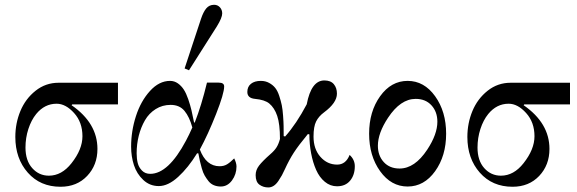

<svg xmlns="http://www.w3.org/2000/svg" viewBox="-20 -782 2444 813"><path d="M44.9 -202.1Q44.9 -260.3 66.4 -312Q87.9 -363.8 130.6 -397.7Q173.3 -431.6 228 -431.6H479.5V-339.8H285.6L283.2 -336.4Q392.6 -260.7 392.6 -151.4Q392.6 -83 349.1 -37.1Q305.7 8.8 236.3 8.8Q150.4 8.8 97.7 -51Q44.9 -110.8 44.9 -202.1ZM87.9 -157.2Q87.9 -102.1 116.5 -70.1Q145 -38.1 187 -38.1Q241.2 -38.1 282.7 -90.8Q329.1 -149.4 329.1 -205.1Q329.1 -264.2 293.9 -303.2Q258.3 -342.8 219.7 -342.8Q168.9 -342.8 133.3 -299.3Q112.3 -273.4 100.1 -235.8Q87.9 -198.2 87.9 -157.2Z M761.7 -492.2 831.1 -702.1Q840.8 -731.4 853.5 -746.6Q866.2 -761.7 886.7 -761.7Q901.4 -761.7 911.1 -751.2Q920.9 -740.7 920.9 -725.1Q920.9 -707 898.4 -670.4L780.3 -484.4ZM535.2 -161.1Q535.2 -227.1 555.7 -290.5Q576.2 -354 615 -396.7Q653.8 -439.5 700.2 -439.5Q718.3 -439.5 733.2 -429Q748 -418.5 758.3 -402.6Q768.6 -386.7 777.1 -361.8Q785.6 -336.9 790.8 -314.9Q795.9 -293 801.8 -263.2H804.7Q833 -335.4 856.4 -432.1H906.2Q929.2 -432.1 929.2 -416Q929.2 -386.2 895 -299.3Q860.8 -212.4 826.2 -148.9Q853 -78.1 909.7 -78.1Q928.2 -78.1 941.4 -86.2Q954.6 -94.2 971.7 -111.3Q981.4 -91.8 981.4 -77.1Q981.4 -43.9 962.4 -18.1Q943.4 7.8 915 7.8Q898.9 7.8 885.5 2.2Q872.1 -3.4 862.8 -15.1Q853.5 -26.9 846.7 -38.6Q839.8 -50.3 834.5 -69.1Q829.1 -87.9 826.4 -100.3Q823.7 -112.8 819.8 -132.8H814.5Q776.9 -71.8 734.4 -33Q691.9 5.9 652.3 5.9Q614.3 5.9 586.7 -20Q559.1 -45.9 547.1 -82.8Q535.2 -119.6 535.2 -161.1ZM558.6 -132.8Q558.6 -109.9 563.2 -91.6Q567.9 -73.2 581.3 -59.6Q594.7 -45.9 616.2 -45.9Q692.9 -45.9 767.6 -186.5Q781.7 -212.9 794.4 -242.2Q782.2 -287.1 761.2 -312.5Q740.2 -337.9 702.6 -337.9Q667.5 -337.9 639.2 -320.1Q610.8 -302.2 593.8 -272.7Q576.7 -243.2 567.6 -207.3Q558.6 -171.4 558.6 -132.8Z M1027.3 -392.6Q1027.3 -415 1042.7 -427.2Q1058.1 -439.5 1084.5 -439.5Q1104 -439.5 1119.6 -430.9Q1135.3 -422.4 1145.3 -409.9Q1155.3 -397.5 1162.4 -376Q1169.4 -354.5 1173.1 -336.7Q1176.8 -318.8 1178.7 -291.7Q1180.7 -264.6 1180.9 -248Q1181.2 -231.4 1181.2 -205.6L1187.5 -204.1Q1234.9 -257.3 1278.8 -340.3Q1297.9 -441.4 1353.5 -441.4Q1380.4 -441.4 1393.6 -425.5Q1406.7 -409.7 1406.7 -385.3Q1406.7 -346.7 1352.1 -306.2Q1329.6 -289.6 1318.6 -267.8Q1307.6 -246.1 1307.6 -203.6Q1307.6 -150.9 1336.7 -117.9Q1365.7 -85 1407.7 -85Q1444.3 -85 1460.4 -126Q1482.4 -106 1482.4 -78.1Q1482.4 -41 1462.6 -17.1Q1442.9 6.8 1407.2 6.8Q1378.4 6.8 1355.5 -12.2Q1332.5 -31.2 1318.6 -62.7Q1304.7 -94.2 1297.4 -132.8Q1290 -171.4 1290 -212.9L1283.7 -214.4Q1243.7 -166 1223.9 -135.3Q1204.1 -104.5 1186.5 -65.9Q1179.2 -49.8 1173.8 -40Q1168.5 -30.3 1159.2 -16.4Q1149.9 -2.4 1139.2 4.6Q1128.4 11.7 1116.2 11.7Q1094.7 11.7 1078.6 0Q1062.5 -11.7 1062.5 -40.5Q1062.5 -62 1076.9 -80.8Q1091.3 -99.6 1124.5 -128.9Q1142.1 -144 1150.9 -158Q1159.7 -171.9 1165.5 -193.4Q1165.5 -256.8 1153.8 -291.3Q1142.1 -325.7 1120.1 -343.8Q1101.1 -359.4 1060.1 -363.3Q1027.3 -366.2 1027.3 -392.6Z M1589.6 -57.1Q1543 -122.1 1543 -215.8Q1543 -309.6 1589.6 -374.5Q1636.2 -439.5 1706.1 -439.5Q1775.9 -439.5 1822.5 -374.5Q1869.1 -309.6 1869.1 -215.8Q1869.1 -122.1 1822.5 -57.1Q1775.9 7.8 1706.1 7.8Q1636.2 7.8 1589.6 -57.1ZM1580.1 -165Q1580.1 -123 1605 -95.7Q1629.9 -68.4 1671.9 -68.4Q1736.3 -68.4 1789.1 -148.4Q1832 -213.4 1832 -266.6Q1832 -308.6 1807.1 -335.9Q1782.2 -363.3 1740.2 -363.3Q1675.8 -363.3 1623 -283.2Q1580.1 -218.3 1580.1 -165Z M1959 -202.1Q1959 -260.3 1980.5 -312Q2002 -363.8 2044.7 -397.7Q2087.4 -431.6 2142.1 -431.6H2393.6V-339.8H2199.7L2197.3 -336.4Q2306.6 -260.7 2306.6 -151.4Q2306.6 -83 2263.2 -37.1Q2219.7 8.8 2150.4 8.8Q2064.5 8.8 2011.7 -51Q1959 -110.8 1959 -202.1ZM2002 -157.2Q2002 -102.1 2030.5 -70.1Q2059.1 -38.1 2101.1 -38.1Q2155.3 -38.1 2196.8 -90.8Q2243.2 -149.4 2243.2 -205.1Q2243.2 -264.2 2208 -303.2Q2172.4 -342.8 2133.8 -342.8Q2083 -342.8 2047.4 -299.3Q2026.4 -273.4 2014.2 -235.8Q2002 -198.2 2002 -157.2Z"/></svg>

Font: Theano Didot
Style: Regular
Weight: 400
Designer: Alexey Kryukov
Version: Version 2.0